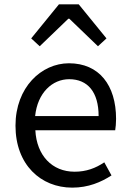

<svg xmlns="http://www.w3.org/2000/svg" viewBox="-20 -847 594 880"><path d="M311 13C385 13 443 -12 491 -43L458 -103C418 -76 375 -60 322 -60C219 -60 148 -134 142 -250H508C510 -263 512 -282 512 -302C512 -457 434 -557 296 -557C170 -557 51 -447 51 -271C51 -92 167 13 311 13ZM141 -315C152 -422 220 -484 297 -484C382 -484 432 -425 432 -315ZM123 -671 162 -635 293 -761H298L429 -635L468 -671L341 -827H250Z"/></svg>

Font: Noto Sans CJK JP Regular
Style: Regular
Weight: 400
Designer: Ryoko NISHIZUKA (kana & ideographs); Paul D. Hunt (Latin, Greek & Cyrillic); Wenlong ZHANG (bopomofo); Sandoll Communica
Foundry: Adobe Systems Incorporated
Version: Version 1.001;PS 1.001;hotconv 1.0.78;makeotf.lib2.5.61930